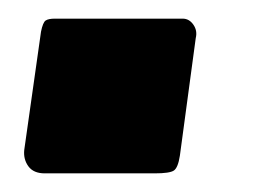

<svg xmlns="http://www.w3.org/2000/svg" viewBox="-20 -186 291 206"><path d="M173 -19Q171 -6 166.5 -3Q162 0 146 0H28Q16 0 10.5 -7.5Q5 -15 6 -25L24 -152Q26 -162 29 -164Q32 -166 39 -166H176Q183 -166 187.5 -159.5Q192 -153 190 -145Z"/></svg>

Font: Libre Franklin Thin
Style: Bold Italic
Weight: 700
Italic angle: -8°
Version: Version 3.000